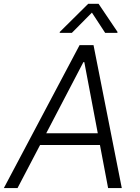

<svg xmlns="http://www.w3.org/2000/svg" viewBox="-37 -957 714 977"><path d="M52.2 0H-17.4L367.9 -727.3H438.9L582.7 0H513.1L471.6 -219.1H166.9ZM198.2 -278.8H460.6L392 -641H387.4ZM328.7 -789.8 430.7 -892.8 498.1 -789.8H560.3L560.9 -794.7L464.7 -937.5H411.7L267.5 -794.7L266.6 -789.8Z"/></svg>

Font: Inter Light  BETA
Style: Italic
Weight: 300
Italic angle: 9.39999°
Designer: Rasmus Andersson
Foundry: rsms
Version: Version 3.011;git-f93a4a705